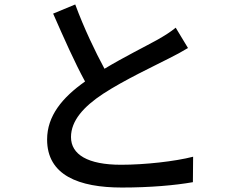

<svg xmlns="http://www.w3.org/2000/svg" viewBox="-20 -806 1040 860"><path d="M317 -786 218 -745C265 -638 315 -525 361 -441C259 -369 191 -287 191 -181C191 -21 333 34 526 34C653 34 765 24 844 10L845 -104C763 -83 629 -68 522 -68C373 -68 298 -114 298 -192C298 -265 354 -328 442 -386C537 -448 670 -510 736 -544C768 -560 796 -575 822 -591L767 -682C744 -663 720 -648 687 -629C635 -600 536 -551 448 -498C406 -576 357 -678 317 -786Z"/></svg>

Font: GenYoGothic2 TW M
Style: Regular
Weight: 500
Version: Version 2.100;PS 2.1;hotconv 16.6.51;makeotf.lib2.5.65220 DE